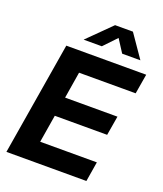

<svg xmlns="http://www.w3.org/2000/svg" viewBox="-168 -1053 983 1161"><g transform="rotate(20 324.0 -472.5)"><path d="M13.7 0 134.3 -727.5H648.4L627 -600.1H262.7L234.9 -429.7H571.8L550.8 -305.2H213.9L184.6 -127.4H549.3L528.3 0ZM337.4 -797.4H221.2V-798.3L369.1 -944.8H483.9L585 -798.3V-797.4H468.3L415.5 -879.4Z"/></g></svg>

Font: Inter 28pt
Style: Bold Italic
Weight: 700
Italic angle: -9.3988°
Designer: Rasmus Andersson
Foundry: rsms
Version: Version 4.001;git-66647c0bb